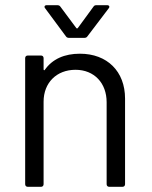

<svg xmlns="http://www.w3.org/2000/svg" viewBox="-20 -720 584 740"><path d="M317 -580 399 -688C404 -694 401 -700 393 -700H352C347 -700 343 -699 340 -694L280 -612C279 -610 275 -610 274 -612L213 -694C210 -699 205 -700 200 -700H160C152 -700 149 -694 154 -688L234 -580C237 -575 242 -574 247 -574H304C309 -574 314 -575 317 -580ZM288 -513C229 -513 182 -493 152 -450C150 -448 148 -450 148 -453V-496C148 -502 144 -506 138 -506H87C81 -506 77 -502 77 -496V-10C77 -4 81 0 87 0H138C144 0 148 -4 148 -10V-328C148 -401 198 -451 271 -451C343 -451 391 -400 391 -326V-10C391 -4 395 0 401 0H452C458 0 462 -4 462 -10V-340C462 -445 393 -513 288 -513Z"/></svg>

Font: Elastic
Style: elastic
Weight: 400
Designer: Jeremy Tribby
Foundry: Tribby Type
Version: Version 1.422;hotconv 1.0.109;makeotfexe 2.5.65596